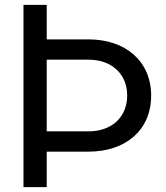

<svg xmlns="http://www.w3.org/2000/svg" viewBox="-20 -765 679 785"><path d="M76 0C76 0 76 -745 76 -745C76 -745 171 -745 171 -745C171 -745 171 -604 171 -604C171 -604 342 -604 342 -604C494 -604 598 -514 598 -374C598 -234 495 -145 342 -145C342 -145 171 -145 171 -145C171 -145 171 0 171 0C171 0 76 0 76 0ZM171 -228C171 -228 342 -228 342 -228C437 -228 500 -286 500 -375C500 -462 437 -521 342 -521C342 -521 171 -521 171 -521C171 -521 171 -228 171 -228Z"/></svg>

Font: Preevio_Regular
Style: Regular
Weight: 500
Designer: Gumpita Rahayu
Foundry: Tokotype Studio
Version: ""